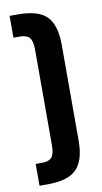

<svg xmlns="http://www.w3.org/2000/svg" viewBox="-82 -740 415 779"><g transform="rotate(-10 125.5 -350.0)"><path d="M50 -700Q133 -700 168 -666Q204 -630 204 -547V-153Q204 -70 168 -35Q133 0 50 0H16V-90H43Q70 -90 82 -103Q94 -117 94 -153V-547Q94 -583 82 -597Q70 -610 43 -610H16V-700Z"/></g></svg>

Font: Adderley Bold
Style: Regular
Weight: 700
Designer: gorohovskiy
Version: Version 1.003 November 13, 2017